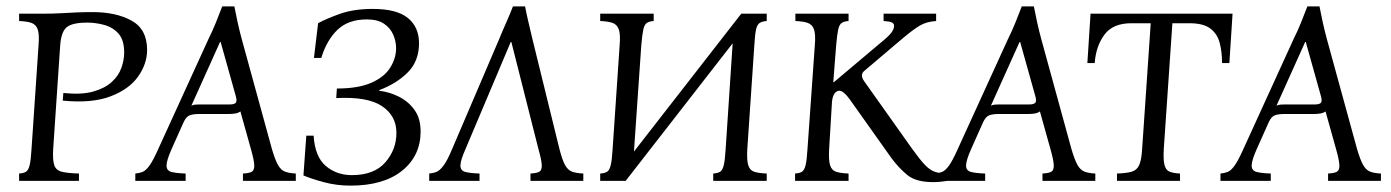

<svg xmlns="http://www.w3.org/2000/svg" viewBox="-20 -568 4370 603"><path d="M40 0V-23Q54 -24 61.5 -28.5Q69 -33 73 -49Q77 -65 79 -100L101 -425Q104 -460 98.5 -475.5Q93 -491 79 -496Q65 -501 40 -502V-525H109Q147 -525 172.5 -526.5Q198 -528 220.5 -529Q243 -530 271 -530Q345 -530 393.5 -503Q442 -476 442 -411Q442 -368 414 -328Q386 -288 327.5 -265.5Q269 -243 177 -252L179 -276Q236 -270 273 -280.5Q310 -291 331.5 -311Q353 -331 361.5 -355.5Q370 -380 370 -403Q370 -442 352.5 -462Q335 -482 308 -489.5Q281 -497 254 -497Q207 -497 189.5 -482.5Q172 -468 169 -425L147 -100Q145 -65 150.5 -49Q156 -33 174.5 -28.5Q193 -24 228 -23V0Z M834 -100Q844 -66 853 -50Q862 -34 875 -29Q888 -24 909 -23V0H743V-23Q762 -24 770.5 -28.5Q779 -33 778.5 -49Q778 -65 768 -100L735 -218Q728 -213 718.5 -211.5Q709 -210 699 -210H607Q587 -210 576 -206Q565 -202 557 -185L519 -100Q503 -64 503 -48Q503 -32 518.5 -28Q534 -24 563 -23V0H405V-23Q417 -24 427.5 -28Q438 -32 449.5 -48Q461 -64 477 -100L635 -446Q648 -472 658 -497Q668 -522 678 -548H716Q721 -522 726.5 -497Q732 -472 739 -446ZM702 -240Q717 -240 721 -246Q725 -252 720 -268L673 -436H671L581 -236Q587 -239 594 -239.5Q601 -240 609 -240Z M1171 -283Q1204 -279 1233.5 -264Q1263 -249 1282 -222.5Q1301 -196 1301 -155Q1301 -79 1243 -32Q1185 15 1080 15Q1037 15 996.5 4Q956 -7 933 -17L942 -142H965Q969 -76 1003 -47Q1037 -18 1085 -18Q1155 -18 1190 -58Q1225 -98 1225 -151Q1225 -204 1180 -234.5Q1135 -265 1036 -260L1038 -290Q1105 -290 1146 -308Q1187 -326 1205.5 -355.5Q1224 -385 1224 -417Q1224 -438 1215 -459Q1206 -480 1186 -493.5Q1166 -507 1132 -507Q1074 -507 1040 -474.5Q1006 -442 989 -386H966L979 -495Q1004 -509 1047.5 -524.5Q1091 -540 1151 -540Q1226 -540 1261 -511.5Q1296 -483 1296 -432Q1296 -376 1260.5 -340.5Q1225 -305 1171 -285Z M1442 -100Q1426 -64 1426 -48Q1426 -32 1441.5 -28Q1457 -24 1486 -23V0H1328V-23Q1340 -24 1350.5 -28Q1361 -32 1373 -48Q1385 -64 1400 -100L1548 -446Q1559 -473 1570 -497.5Q1581 -522 1591 -548H1629Q1634 -522 1640 -497Q1646 -472 1652 -446L1737 -100Q1746 -65 1755 -49Q1764 -33 1777.5 -28.5Q1791 -24 1812 -23V0H1646V-23Q1665 -24 1673.5 -28.5Q1682 -33 1681.5 -49Q1681 -65 1671 -100L1586 -436H1584Z M1945 0H1865V-23Q1879 -24 1886.5 -28.5Q1894 -33 1898 -49Q1902 -65 1904 -100L1926 -425Q1929 -460 1923.5 -475.5Q1918 -491 1904 -496Q1890 -501 1865 -502V-525H2033V-502Q2019 -501 2011.5 -496Q2004 -491 2000.5 -475.5Q1997 -460 1994 -425L1971 -92L2308 -525H2388V-502Q2374 -501 2366 -496Q2358 -491 2354.5 -475.5Q2351 -460 2349 -425L2327 -100Q2325 -65 2330 -49Q2335 -33 2349 -28.5Q2363 -24 2388 -23V0H2220V-23Q2234 -24 2241.5 -28.5Q2249 -33 2253 -49Q2257 -65 2259 -100L2281 -432Z M2911 4Q2857 4 2830 -18Q2803 -40 2780 -71L2648 -257Q2629 -283 2616 -283Q2608 -283 2601.5 -275Q2595 -267 2593 -249L2584 -100Q2582 -65 2587 -49Q2592 -33 2606 -28.5Q2620 -24 2645 -23V0H2477V-23Q2491 -24 2498.5 -28.5Q2506 -33 2510 -49Q2514 -65 2516 -100L2539 -425Q2542 -460 2536.5 -475.5Q2531 -491 2517 -496Q2503 -501 2478 -502V-525H2645V-502Q2631 -501 2623.5 -496Q2616 -491 2612.5 -475.5Q2609 -460 2606 -425L2597 -310H2599L2745 -433Q2771 -454 2779.5 -465.5Q2788 -477 2788 -487Q2788 -494 2781 -497.5Q2774 -501 2755 -502V-525H2920V-502Q2890 -500 2869.5 -488Q2849 -476 2818 -450L2694 -345Q2680 -333 2694 -313L2843 -103Q2868 -68 2884 -51Q2900 -34 2916 -28.5Q2932 -23 2956 -23V0Q2943 2 2932 3Q2921 4 2911 4Z M3345 -100Q3355 -66 3364 -50Q3373 -34 3386 -29Q3399 -24 3420 -23V0H3254V-23Q3273 -24 3281.5 -28.5Q3290 -33 3289.5 -49Q3289 -65 3279 -100L3246 -218Q3239 -213 3229.5 -211.5Q3220 -210 3210 -210H3118Q3098 -210 3087 -206Q3076 -202 3068 -185L3030 -100Q3014 -64 3014 -48Q3014 -32 3029.5 -28Q3045 -24 3074 -23V0H2916V-23Q2928 -24 2938.5 -28Q2949 -32 2960.5 -48Q2972 -64 2988 -100L3146 -446Q3159 -472 3169 -497Q3179 -522 3189 -548H3227Q3232 -522 3237.5 -497Q3243 -472 3250 -446ZM3213 -240Q3228 -240 3232 -246Q3236 -252 3231 -268L3184 -436H3182L3092 -236Q3098 -239 3105 -239.5Q3112 -240 3120 -240Z M3488 0V-23Q3517 -24 3533.5 -28.5Q3550 -33 3557.5 -49Q3565 -65 3567 -100L3594 -495H3533Q3475 -495 3448.5 -459Q3422 -423 3418 -370H3395L3405 -525H3851L3841 -370H3818Q3818 -405 3810.5 -433.5Q3803 -462 3781 -478.5Q3759 -495 3716 -495H3662L3635 -100Q3633 -65 3637.5 -49Q3642 -33 3654 -28.5Q3666 -24 3686 -23V0Z M4242 -100Q4252 -66 4261 -50Q4270 -34 4283 -29Q4296 -24 4317 -23V0H4151V-23Q4170 -24 4178.5 -28.5Q4187 -33 4186.5 -49Q4186 -65 4176 -100L4143 -218Q4136 -213 4126.5 -211.5Q4117 -210 4107 -210H4015Q3995 -210 3984 -206Q3973 -202 3965 -185L3927 -100Q3911 -64 3911 -48Q3911 -32 3926.5 -28Q3942 -24 3971 -23V0H3813V-23Q3825 -24 3835.5 -28Q3846 -32 3857.5 -48Q3869 -64 3885 -100L4043 -446Q4056 -472 4066 -497Q4076 -522 4086 -548H4124Q4129 -522 4134.5 -497Q4140 -472 4147 -446ZM4110 -240Q4125 -240 4129 -246Q4133 -252 4128 -268L4081 -436H4079L3989 -236Q3995 -239 4002 -239.5Q4009 -240 4017 -240Z"/></svg>

Font: Bona Nova SC
Style: Italic
Weight: 400
Italic angle: -4°
Designer: Mateusz Machalski
Foundry: Capitalics
Version: Version 4.001; ttfautohint (v1.8.4.7-5d5b)